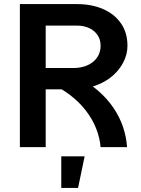

<svg xmlns="http://www.w3.org/2000/svg" viewBox="-20 -718 690 937"><path d="M167 -282V-386H338Q377 -386 407 -399.5Q437 -413 454 -437.5Q471 -462 471 -494Q471 -525 456 -547Q441 -569 415 -581Q389 -593 356 -593H167V-698H356Q427 -698 482.5 -674Q538 -650 570 -604.5Q602 -559 602 -494Q602 -454 583 -416Q564 -378 529 -347.5Q494 -317 444 -299.5Q394 -282 331 -282ZM77 0V-698H203V0ZM471 0Q467 -46 449 -91.5Q431 -137 398.5 -179Q366 -221 319 -256.5Q272 -292 209 -318L349 -348Q412 -316 458 -276Q504 -236 534.5 -190.5Q565 -145 581 -96.5Q597 -48 600 0ZM279 199V45H393L361 199Z"/></svg>

Font: Azeret Mono Medium
Style: Regular
Weight: 500
Designer: Martin Vácha
Foundry: Displaay
Version: Version 1.002